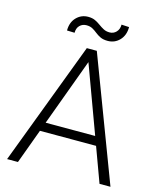

<svg xmlns="http://www.w3.org/2000/svg" viewBox="-129 -977 882 1068"><g transform="rotate(15 312.5 -443.5)"><path d="M547.4 0 474.1 -199.2H150.9L77.6 0H15.1L283.7 -710.9H341.3L610.4 0ZM169.9 -251H455.1L312.5 -638.2ZM436.5 -887.2 480.5 -884.8Q480.5 -837.4 452.9 -808.6Q425.3 -779.8 384.8 -779.8Q359.4 -779.8 342.5 -787.8Q325.7 -795.9 312.5 -806.6Q299.3 -817.4 284.9 -825.4Q270.5 -833.5 249.5 -833.5Q227.1 -833.5 211.4 -818.4Q195.8 -803.2 195.8 -775.9L151.9 -777.3Q151.9 -824.2 179.4 -852.8Q207 -881.3 247.1 -881.3Q270.5 -881.3 287.4 -873.3Q304.2 -865.2 318.4 -854.7Q332.5 -844.2 347.7 -836.2Q362.8 -828.1 382.8 -828.1Q405.3 -828.1 420.9 -844.2Q436.5 -860.4 436.5 -887.2Z"/></g></svg>

Font: Vazirmatn RD ExtraLight
Style: Regular
Weight: 200
Designer: Saber Rastikerdar
Foundry: Saber Rastikerdar
Version: Version 32.102